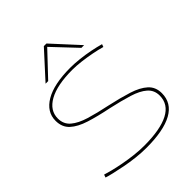

<svg xmlns="http://www.w3.org/2000/svg" viewBox="-252 -1086 1250 1250"><g transform="rotate(-45 373.5 -460.5)"><path d="M640 -672 633 -653Q599 -663 555 -671.5Q511 -680 466.5 -685.5Q422 -691 385 -691Q245 -691 169.5 -649Q94 -607 94 -533Q94 -481 131 -449.5Q168 -418 234 -398Q300 -378 387 -360Q478 -340 546 -318.5Q614 -297 652 -262.5Q690 -228 690 -171Q690 -81 608 -35.5Q526 10 367 10Q322 10 273 4.5Q224 -1 178 -10Q132 -19 96 -27.5Q60 -36 42 -42L49 -62Q67 -56 102.5 -47Q138 -38 183 -29.5Q228 -21 275.5 -15.5Q323 -10 367 -10Q515 -10 592 -50Q669 -90 669 -170Q669 -220 633.5 -251Q598 -282 533 -302Q468 -322 382 -341Q288 -360 218.5 -382Q149 -404 111 -439Q73 -474 73 -533Q73 -615 154 -662.5Q235 -710 385 -710Q423 -710 469 -705Q515 -700 560 -691Q605 -682 640 -672ZM198 -750 363 -931H387L553 -750H528L375 -912L222 -750Z"/></g></svg>

Font: Georama Extended Thin
Style: Regular
Weight: 100
Width: 7
Designer: Jean-Baptiste Levee
Foundry: Production Type
Version: Version 1.000